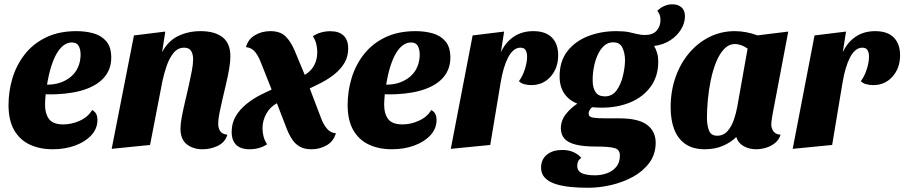

<svg xmlns="http://www.w3.org/2000/svg" viewBox="-20 -675 4211 894"><path d="M225.7 20Q165 20 118.5 -1.8Q72 -23.7 45.8 -69.3Q19.7 -115 19.7 -186.3Q19.7 -250.7 38.3 -312Q57 -373.3 95.7 -422.5Q134.3 -471.7 194.2 -500.8Q254 -530 336.3 -530Q379 -530 415.7 -519.7Q452.3 -509.3 475.2 -482.5Q498 -455.7 498 -406.7Q498 -356 468.7 -319Q439.3 -282 382.8 -261Q326.3 -240 244.7 -236.3Q232.3 -235.7 218.7 -235.7Q205 -235.7 192.7 -236Q191.7 -224 190.7 -211.5Q189.7 -199 189.7 -189.3Q189.7 -144.7 208.7 -120.2Q227.7 -95.7 274.7 -95.7Q313.7 -95.7 351.8 -113Q390 -130.3 409 -162.7Q423 -155.3 428.3 -143.5Q433.7 -131.7 433.7 -116.3Q433.7 -76.3 405.2 -45.3Q376.7 -14.3 329.5 2.8Q282.3 20 225.7 20ZM199 -280.7Q233.7 -280.7 262.3 -290.8Q291 -301 312 -319.3Q333 -337.7 344.2 -364Q355.3 -390.3 355.3 -422.3Q354.7 -447.7 345.5 -462.5Q336.3 -477.3 314.3 -477.3Q294.7 -477.3 276.8 -464.3Q259 -451.3 244.3 -426.3Q229.7 -401.3 218.2 -364.7Q206.7 -328 199 -280.7Z M923.7 20Q878.3 20 849.3 -3.5Q820.3 -27 820.3 -76Q820.3 -98 826.5 -130.8Q832.7 -163.7 841.5 -200.8Q850.3 -238 858.7 -275.2Q867 -312.3 873.2 -344.8Q879.3 -377.3 879.3 -399.3Q879.3 -421.7 870.2 -437.3Q861 -453 837.7 -453Q807.7 -453 787.8 -428.2Q768 -403.3 755.7 -367.3Q743.3 -331.3 736.3 -297.3L678.7 0L500 18L603.7 -510L749.7 -528L734.7 -432Q762.3 -484.3 809.5 -507.2Q856.7 -530 914.3 -530Q979 -530 1015.8 -502Q1052.7 -474 1052.7 -412.3Q1052.7 -386.3 1046.8 -353.2Q1041 -320 1032.5 -283.7Q1024 -247.3 1015.8 -212.7Q1007.7 -178 1001.8 -148.5Q996 -119 996 -99.3Q996 -77.7 1005.5 -64Q1015 -50.3 1038.7 -47.7Q1028.3 -12.7 994.7 3.7Q961 20 923.7 20Z M1141.7 20Q1100.3 20 1079.3 -1Q1058.3 -22 1058.7 -62Q1058.7 -101.3 1077.3 -133.2Q1096 -165 1126.7 -190Q1157.3 -215 1193.3 -233.3L1244.7 -258L1193.3 -387.7Q1183.3 -413.3 1168 -433Q1152.7 -452.7 1125.3 -455.7Q1135.3 -492.7 1167.3 -511.3Q1199.3 -530 1239 -530Q1285.3 -530 1310.3 -505Q1335.3 -480 1353 -437L1399 -326.3Q1429.3 -344.3 1443.3 -371.7Q1457.3 -399 1457.3 -432Q1457.3 -452.7 1452.5 -471.3Q1447.7 -490 1436.7 -506.3Q1453.3 -517.7 1474.5 -523.7Q1495.7 -529.7 1518 -529.7Q1558.7 -529.7 1580 -509.2Q1601.3 -488.7 1601.3 -448.7Q1601.3 -412.7 1584.8 -383.8Q1568.3 -355 1540.3 -331.8Q1512.3 -308.7 1476.7 -290L1422.3 -263.3L1476 -122.3Q1486 -95.7 1502.2 -76.2Q1518.3 -56.7 1543.7 -54.3Q1534 -18 1502 1Q1470 20 1430 20Q1399 20 1377.8 8.8Q1356.7 -2.3 1342.2 -23.3Q1327.7 -44.3 1316 -73L1269.3 -194.3Q1237 -176.7 1219.7 -144.8Q1202.3 -113 1202.3 -78Q1202.3 -58 1207.3 -39Q1212.3 -20 1223.7 -3.3Q1189 20 1141.7 20Z M1804.7 20Q1744 20 1697.5 -1.8Q1651 -23.7 1624.8 -69.3Q1598.7 -115 1598.7 -186.3Q1598.7 -250.7 1617.3 -312Q1636 -373.3 1674.7 -422.5Q1713.3 -471.7 1773.2 -500.8Q1833 -530 1915.3 -530Q1958 -530 1994.7 -519.7Q2031.3 -509.3 2054.2 -482.5Q2077 -455.7 2077 -406.7Q2077 -356 2047.7 -319Q2018.3 -282 1961.8 -261Q1905.3 -240 1823.7 -236.3Q1811.3 -235.7 1797.7 -235.7Q1784 -235.7 1771.7 -236Q1770.7 -224 1769.7 -211.5Q1768.7 -199 1768.7 -189.3Q1768.7 -144.7 1787.7 -120.2Q1806.7 -95.7 1853.7 -95.7Q1892.7 -95.7 1930.8 -113Q1969 -130.3 1988 -162.7Q2002 -155.3 2007.3 -143.5Q2012.7 -131.7 2012.7 -116.3Q2012.7 -76.3 1984.2 -45.3Q1955.7 -14.3 1908.5 2.8Q1861.3 20 1804.7 20ZM1778 -280.7Q1812.7 -280.7 1841.3 -290.8Q1870 -301 1891 -319.3Q1912 -337.7 1923.2 -364Q1934.3 -390.3 1934.3 -422.3Q1933.7 -447.7 1924.5 -462.5Q1915.3 -477.3 1893.3 -477.3Q1873.7 -477.3 1855.8 -464.3Q1838 -451.3 1823.3 -426.3Q1808.7 -401.3 1797.2 -364.7Q1785.7 -328 1778 -280.7Z M2079 18 2180.7 -510 2327.3 -528 2312.3 -432Q2334.3 -479 2372.7 -504.5Q2411 -530 2463.3 -530Q2520.3 -530 2549.7 -500.3Q2579 -470.7 2579 -418Q2579 -358 2543.8 -318.3Q2508.7 -278.7 2453.3 -278.7Q2437.3 -278.7 2421.2 -283Q2405 -287.3 2396.3 -297.3Q2412.7 -318.3 2423.5 -351.5Q2434.3 -384.7 2434.3 -411.3Q2434.3 -428.7 2427.8 -440.8Q2421.3 -453 2403 -453Q2386 -453 2371.7 -441.2Q2357.3 -429.3 2346 -407.7Q2334.7 -386 2325.8 -356.2Q2317 -326.3 2311 -290L2262.7 0Z M2717.7 199.3Q2676 199.3 2636.5 195.5Q2597 191.7 2565.8 181.5Q2534.7 171.3 2516.7 152.3Q2498.7 133.3 2499.3 103Q2500.7 65.3 2527.5 44.3Q2554.3 23.3 2597.7 23.3Q2628.7 23.3 2651 33.7Q2673.3 44 2686.3 59.7Q2675.3 68 2671.5 77.2Q2667.7 86.3 2667.7 97Q2667.7 121 2689 131.2Q2710.3 141.3 2750 141.3Q2778.7 141.3 2805.3 132Q2832 122.7 2848.8 102.7Q2865.7 82.7 2866.3 51.7Q2867.7 21.3 2841 14.3Q2814.3 7.3 2754.7 7.3Q2696.7 7.3 2660.7 -1.7Q2624.7 -10.7 2608.3 -29.3Q2592 -48 2591.3 -77Q2591.7 -113.7 2614.3 -142.8Q2637 -172 2668 -192.3Q2629 -208 2607.3 -239.8Q2585.7 -271.7 2585.7 -319.7Q2585.7 -390.3 2622 -436.8Q2658.3 -483.3 2718.5 -506.7Q2778.7 -530 2849.7 -530Q2885 -530 2907.5 -525.5Q2930 -521 2946.8 -516.5Q2963.7 -512 2982.7 -512Q3020 -512 3037.8 -532.8Q3055.7 -553.7 3055.3 -582.7Q3055.3 -606.7 3040.7 -624.7Q3055.7 -639.7 3073.8 -647.3Q3092 -655 3110.7 -655Q3137.3 -655 3153.3 -640.7Q3169.3 -626.3 3169.3 -599.3Q3169.3 -568.3 3151.2 -538.3Q3133 -508.3 3100.8 -487.3Q3068.7 -466.3 3025.7 -461Q3034.7 -445.7 3039.8 -427.8Q3045 -410 3045 -388.3Q3045 -320 3009.8 -271.7Q2974.7 -223.3 2915.2 -198.5Q2855.7 -173.7 2782.3 -173.7Q2771.7 -173.7 2760.3 -174.2Q2749 -174.7 2736.7 -175.7Q2730.3 -170 2725.7 -162.8Q2721 -155.7 2721 -145.7Q2721 -130.7 2740.7 -127.3Q2760.3 -124 2799.3 -124H2863Q2953.3 -124 2993.5 -93.3Q3033.7 -62.7 3033 -8.3Q3032.3 44 3003.5 83Q2974.7 122 2928.2 147.7Q2881.7 173.3 2826.7 186.3Q2771.7 199.3 2717.7 199.3ZM2796.7 -226.3Q2830 -226.3 2850 -253Q2870 -279.7 2879.8 -318.8Q2889.7 -358 2890.3 -395.7Q2889.7 -429 2877.8 -453.5Q2866 -478 2835 -478Q2810.3 -478 2792.3 -461.5Q2774.3 -445 2762.3 -417.8Q2750.3 -390.7 2744.7 -359.3Q2739 -328 2739.7 -298.7Q2739.7 -267 2752.7 -246.7Q2765.7 -226.3 2796.7 -226.3Z M3261.3 20Q3206.3 20 3171.2 -4.5Q3136 -29 3119.3 -72.7Q3102.7 -116.3 3102.7 -175Q3102.7 -250.3 3125.2 -314.8Q3147.7 -379.3 3188.7 -427.8Q3229.7 -476.3 3284 -503.2Q3338.3 -530 3401.7 -530Q3453 -530 3507.3 -510.3L3650.3 -528L3576.3 -137.7Q3575.3 -129.3 3573.3 -117.3Q3571.3 -105.3 3571.3 -95.7Q3571.3 -77.7 3581.5 -63.5Q3591.7 -49.3 3614.7 -47.7Q3607.3 -24.3 3589 -9.3Q3570.7 5.7 3547.3 12.8Q3524 20 3500.3 20Q3469 20 3443.2 5.8Q3417.3 -8.3 3408.3 -37Q3382.3 -11.3 3345.3 4.3Q3308.3 20 3261.3 20ZM3319.3 -43Q3348.7 -43 3367.5 -64.5Q3386.3 -86 3397 -117.2Q3407.7 -148.3 3412.7 -176.7L3461 -448.7Q3446 -459.7 3430.7 -464.8Q3415.3 -470 3402.7 -470Q3373.7 -470 3351.8 -447Q3330 -424 3314.5 -385.7Q3299 -347.3 3289.5 -301.5Q3280 -255.7 3275.8 -209.5Q3271.7 -163.3 3271.7 -125.3Q3271.7 -94 3280.8 -68.5Q3290 -43 3319.3 -43Z M3671 18 3772.7 -510 3919.3 -528 3904.3 -432Q3926.3 -479 3964.7 -504.5Q4003 -530 4055.3 -530Q4112.3 -530 4141.7 -500.3Q4171 -470.7 4171 -418Q4171 -358 4135.8 -318.3Q4100.7 -278.7 4045.3 -278.7Q4029.3 -278.7 4013.2 -283Q3997 -287.3 3988.3 -297.3Q4004.7 -318.3 4015.5 -351.5Q4026.3 -384.7 4026.3 -411.3Q4026.3 -428.7 4019.8 -440.8Q4013.3 -453 3995 -453Q3978 -453 3963.7 -441.2Q3949.3 -429.3 3938 -407.7Q3926.7 -386 3917.8 -356.2Q3909 -326.3 3903 -290L3854.7 0Z"/></svg>

Font: Sansita Swashed Light
Style: Regular
Weight: 300
Designer: Pablo Cosgaya
Foundry: Omnibus-Type
Version: Version 1.003